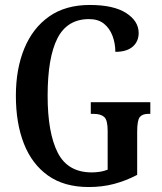

<svg xmlns="http://www.w3.org/2000/svg" viewBox="-20 -744 652 774"><path d="M338 10Q239 10 174 -36Q109 -82 76.5 -164.5Q44 -247 44 -358Q44 -466 78 -548.5Q112 -631 178 -677.5Q244 -724 342 -724Q438 -724 488.5 -691.5Q539 -659 539 -611Q539 -577 515 -556Q491 -535 445 -535Q445 -569 433.5 -599.5Q422 -630 399 -648.5Q376 -667 339 -667Q251 -667 211.5 -589.5Q172 -512 172 -358Q172 -209 212.5 -129Q253 -49 350 -49Q366 -49 382.5 -51.5Q399 -54 414 -60V-217Q414 -260 400 -272.5Q386 -285 357 -285H346V-332H586V-285H578Q554 -285 543.5 -272Q533 -259 533 -213V-39Q487 -15 439.5 -2.5Q392 10 338 10Z"/></svg>

Font: Noto Serif Myanmar ExtraCondensed SemiBold
Style: Regular
Weight: 600
Width: 2
Designer: Ben Mitchell and the Monotype Design Team
Foundry: Monotype Imaging Inc.
Version: Version 2.106; ttfautohint (v1.8.4.7-5d5b)